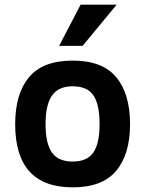

<svg xmlns="http://www.w3.org/2000/svg" viewBox="-20 -786 621 821"><path d="M536.1 -254.9Q536.1 -127 477.1 -55.9Q418 15.1 291 15.1Q44.9 15.1 44.9 -254.9Q44.9 -384.8 104 -455.8Q163.1 -526.9 291 -526.9Q418 -526.9 477.1 -455.8Q536.1 -384.8 536.1 -254.9ZM405.8 -254.9Q405.8 -339.4 379.4 -378.2Q353 -417 291 -417Q229.5 -417 202.1 -377.2Q174.8 -337.4 174.8 -254.9Q174.8 -172.9 201.9 -134Q229 -95.2 291 -95.2Q352.1 -95.2 378.9 -133.5Q405.8 -171.9 405.8 -254.9ZM333 -589.8H232.9L324.7 -766.1H479Z"/></svg>

Font: Clear Sans
Style: Bold
Weight: 700
Foundry: Intel Corporation
Version: Version 1.00